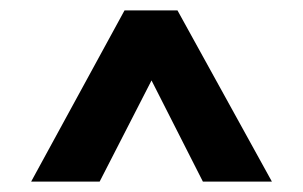

<svg xmlns="http://www.w3.org/2000/svg" viewBox="-20 -720 584 370"><path d="M504 -370H371L272 -565L172 -370H40L220 -700H322Z"/></svg>

Font: Kulim Park
Style: Bold
Weight: 700
Designer: Noponies / Dale Sattler
Foundry: Noponies
Version: Version 1.000; ttfautohint (v1.8.3)